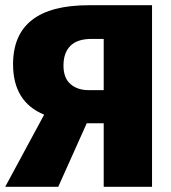

<svg xmlns="http://www.w3.org/2000/svg" viewBox="-27 -715 655 735"><path d="M555 0H370V-243H305L196 0H-7L142 -276Q23 -325 23 -469Q23 -695 313 -695H555ZM370 -370V-566H323Q269 -566 242.5 -539.5Q216 -513 216 -464Q216 -416 243 -393Q270 -370 311 -370Z"/></svg>

Font: Trujillo ExtraBold
Style: Regular
Weight: 800
Designer: Fira Sans original fonts by bBox Type GmbH, Carrois Corporate GbR, & Edenspiekermann AG / Changes by Cristiano Sobral
Foundry: Fira Sans original fonts by bBox Type GmbH, Carrois Corporate GbR, & Edenspiekermann AG / Changes by Cristiano Sobral
Version: Version 4.301;July 28, 2020;FontCreator 13.0.0.2655 64-bit